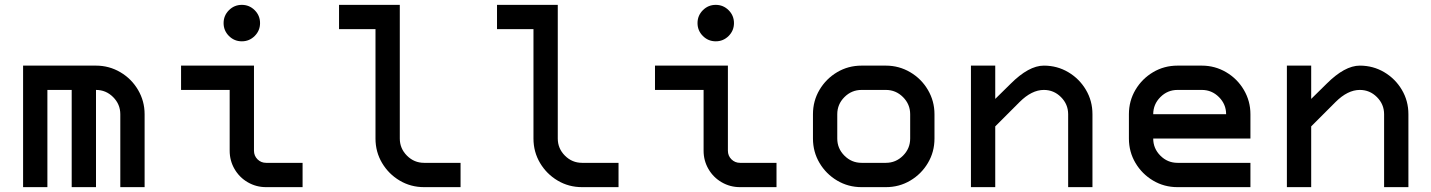

<svg xmlns="http://www.w3.org/2000/svg" viewBox="-20 -770 5890 790"><path d="M375 -400V0H275V-400H175V0H75V-500H375Q429 -500 475 -473Q521 -446 548 -400Q575 -354 575 -300V0H475V-300Q475 -341 445.5 -370.5Q416 -400 375 -400Z M925 -400H725V-500H1025V-150Q1025 -129 1039.5 -114.5Q1054 -100 1075 -100H1225V0H1075Q1034 0 999.5 -20Q965 -40 945 -74.5Q925 -109 925 -150ZM900 -675Q900 -706 922 -728Q944 -750 975 -750Q1006 -750 1028 -728Q1050 -706 1050 -675Q1050 -644 1028 -622Q1006 -600 975 -600Q944 -600 922 -622Q900 -644 900 -675Z M1525 -200V-650H1375V-750H1625V-200Q1625 -159 1654.5 -129.5Q1684 -100 1725 -100H1875V0H1725Q1670 0 1624.5 -27Q1579 -54 1552 -99.5Q1525 -145 1525 -200Z M2175 -200V-650H2025V-750H2275V-200Q2275 -159 2304.5 -129.5Q2334 -100 2375 -100H2525V0H2375Q2320 0 2274.5 -27Q2229 -54 2202 -99.5Q2175 -145 2175 -200Z M2875 -400H2675V-500H2975V-150Q2975 -129 2989.5 -114.5Q3004 -100 3025 -100H3175V0H3025Q2984 0 2949.5 -20Q2915 -40 2895 -74.5Q2875 -109 2875 -150ZM2850 -675Q2850 -706 2872 -728Q2894 -750 2925 -750Q2956 -750 2978 -728Q3000 -706 3000 -675Q3000 -644 2978 -622Q2956 -600 2925 -600Q2894 -600 2872 -622Q2850 -644 2850 -675Z M3625 0H3525Q3470 0 3424.5 -27Q3379 -54 3352 -99.5Q3325 -145 3325 -200V-300Q3325 -355 3352 -400.5Q3379 -446 3424.5 -473Q3470 -500 3525 -500H3625Q3679 -500 3725 -473Q3771 -446 3798 -400Q3825 -354 3825 -300V-200Q3825 -145 3798 -99.5Q3771 -54 3725.5 -27Q3680 0 3625 0ZM3525 -100H3625Q3666 -100 3695.5 -129.5Q3725 -159 3725 -200V-300Q3725 -341 3695.5 -370.5Q3666 -400 3625 -400H3525Q3484 -400 3454.5 -370.5Q3425 -341 3425 -300V-200Q3425 -159 3454.5 -129.5Q3484 -100 3525 -100Z M4275 -500Q4330 -500 4375.5 -473Q4421 -446 4448 -400.5Q4475 -355 4475 -300V0H4375V-300Q4375 -341 4345.5 -370.5Q4316 -400 4275 -400Q4225 -400 4175 -350L4075 -250V0H3975V-500H4075V-363L4138 -425Q4213 -500 4275 -500Z M4625 -200V-300Q4625 -355 4652 -400.5Q4679 -446 4724.5 -473Q4770 -500 4825 -500H4925Q4979 -500 5025 -473Q5071 -446 5098 -400Q5125 -354 5125 -300V-200H4725Q4725 -159 4754.5 -129.5Q4784 -100 4825 -100H5125V0H4825Q4770 0 4724.5 -27Q4679 -54 4652 -99.5Q4625 -145 4625 -200ZM5025 -300Q5025 -341 4995.5 -370.5Q4966 -400 4925 -400H4825Q4784 -400 4754.5 -370.5Q4725 -341 4725 -300Z M5575 -500Q5630 -500 5675.5 -473Q5721 -446 5748 -400.5Q5775 -355 5775 -300V0H5675V-300Q5675 -341 5645.5 -370.5Q5616 -400 5575 -400Q5525 -400 5475 -350L5375 -250V0H5275V-500H5375V-363L5438 -425Q5513 -500 5575 -500Z"/></svg>

Font: Monoikos Medium
Style: Regular
Weight: 500
Designer: Brian Krent
Version: Version 0.088